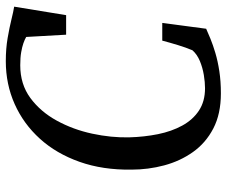

<svg xmlns="http://www.w3.org/2000/svg" viewBox="-81 -711 800 678"><g transform="rotate(-90 319.0 -372.0)"><path d="M328.5 8Q255.5 8 204.2 -18.8Q153 -45.5 121 -90.8Q89 -136 74 -192.2Q59 -248.5 59 -307.5Q57.5 -409 86.5 -491Q115.5 -573 168 -631Q220.5 -689 290.5 -720.2Q360.5 -751.5 442 -751.5Q486.5 -751.5 524 -745Q561.5 -738.5 589.8 -731.5Q618 -724.5 634.5 -722L604.5 -538.5H535.5L527.5 -679.5Q518 -685 505 -689.5Q492 -694 473.5 -697.2Q455 -700.5 427.5 -700.5Q360.5 -700.5 312 -664.8Q263.5 -629 232 -571.5Q200.5 -514 186 -446.5Q171.5 -379 173 -315.5Q174.5 -262.5 184.2 -214.2Q194 -166 214.5 -128.5Q235 -91 267.5 -69.5Q300 -48 346.5 -48Q367.5 -48 393.2 -52.2Q419 -56.5 442.5 -66.2Q466 -76 480.5 -92.5Q485.5 -104 490 -117Q494.5 -130 498.8 -143.8Q503 -157.5 507 -171.5Q511 -185.5 514.5 -199H577L556.5 -44Q542.5 -37.5 521 -28.8Q499.5 -20 471 -11.5Q442.5 -3 406.8 2.5Q371 8 328.5 8Z"/></g></svg>

Font: Merriweather 24pt
Style: Italic
Weight: 400
Italic angle: -7.8°
Designer: Eben Sorkin
Foundry: Eben Sorkin
Version: Version 2.101